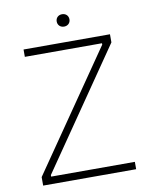

<svg xmlns="http://www.w3.org/2000/svg" viewBox="-92 -910 767 978"><g transform="rotate(-10 291.5 -421.5)"><path d="M297 -779C316 -779 330 -792 330 -811C330 -830 316 -843 297 -843C278 -843 264 -830 264 -811C264 -792 278 -779 297 -779ZM51 0H532V-38H99V-46L520 -658V-700H73V-662H472V-655L51 -44Z"/></g></svg>

Font: Fixel Display ExtraLight
Style: Regular
Weight: 200
Designer: AlfaBravo + MacPaw
Foundry: Kyrylo Tkachov, Marchela Mozhyna, Serhii Makarenko, Maria Weinstein, Zakhar Kryvoshyya
Version: Version 1.211